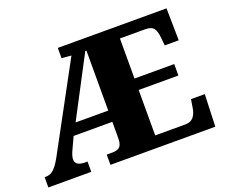

<svg xmlns="http://www.w3.org/2000/svg" viewBox="-117 -893 1258 1072"><g transform="rotate(-20 512.0 -357.0)"><path d="M0 0V-61H9Q35 -61 55.5 -80.5Q76 -100 98 -140L373 -648L316 -653V-714H962L965 -523H882L877 -573Q873 -613 859 -629Q845 -645 810 -645H660V-407H896V-339H660V-69H839Q871 -69 887.5 -88.5Q904 -108 909 -141L917 -191H999L992 0H369V-61H403Q424 -61 437 -67.5Q450 -74 455.5 -88.5Q461 -103 461 -126V-222H231L199 -153Q191 -137 187 -123Q183 -109 183 -100Q183 -80 197.5 -70.5Q212 -61 241 -61H255V0ZM267 -289H461V-645H454Z"/></g></svg>

Font: Noto Rashi Hebrew Black
Style: Regular
Weight: 900
Version: Version 1.006